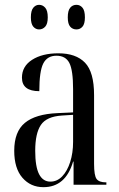

<svg xmlns="http://www.w3.org/2000/svg" viewBox="-20 -766 493 796"><path d="M160 10Q107 10 73 -29Q39 -68 39 -141Q39 -220 83 -256.5Q127 -293 218 -297L283 -300V-396Q283 -475 267.5 -505Q252 -535 214 -535Q176 -535 159.5 -503Q143 -471 143 -388Q71 -388 71 -444Q71 -491 113 -518Q155 -545 222 -545Q295 -545 332.5 -506Q370 -467 370 -372V-87Q370 -38 380.5 -24Q391 -10 419 -10H421V0H285V-96H283Q252 10 160 10ZM189 -13Q217 -13 238 -35Q259 -57 271 -94.5Q283 -132 283 -178V-290L237 -287Q173 -283 149.5 -248Q126 -213 126 -141Q126 -75 142 -44Q158 -13 189 -13ZM297 -644Q281 -644 271 -655.5Q261 -667 261 -694Q261 -722 271 -734Q281 -746 297 -746Q312 -746 322 -734Q332 -722 332 -694Q332 -667 322 -655.5Q312 -644 297 -644ZM142 -644Q128 -644 118 -655.5Q108 -667 108 -694Q108 -722 118 -734Q128 -746 142 -746Q157 -746 167.5 -734Q178 -722 178 -694Q178 -667 167.5 -655.5Q157 -644 142 -644Z"/></svg>

Font: Noto Serif Display ExtraCondensed
Style: Regular
Weight: 400
Width: 2
Designer: Monotype Design Team
Foundry: Monotype Imaging Inc.
Version: Version 2.009